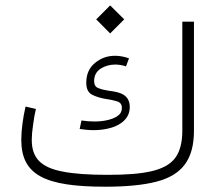

<svg xmlns="http://www.w3.org/2000/svg" viewBox="-20 -706 841 726"><path d="M396.5 -579.6 449.7 -632.8 396.5 -685.5 343.8 -632.8ZM333.5 -213.9C405.3 -213.9 470.7 -241.2 470.7 -300.8C470.7 -349.6 431.6 -357.9 391.6 -362.8C376.5 -365.2 363.3 -368.2 352.5 -372.6C341.3 -376.5 335.9 -385.3 335.9 -399.4C335.9 -419.9 344.2 -435.5 360.4 -446.3C376.5 -456.5 395 -461.9 416 -461.9C429.2 -461.9 442.9 -459.5 456.5 -455.1L467.8 -485.4C449.7 -491.7 432.6 -495.1 415.5 -495.1C385.7 -495.1 360.4 -485.8 338.9 -467.8C316.9 -449.7 306.2 -424.8 306.2 -393.1C306.2 -369.6 314 -354.5 329.6 -347.2C344.7 -339.8 361.3 -335 379.4 -332C396.5 -329.6 410.6 -326.7 422.9 -322.8C435.1 -318.8 440.9 -310.5 440.9 -298.3C440.9 -285.2 435.5 -274.9 424.8 -267.6C403.3 -252.4 368.2 -246.6 336.9 -246.6C320.8 -246.6 303.2 -248 288.1 -250.5L281.2 -218.3C298.3 -215.8 315.9 -213.9 333.5 -213.9ZM386.7 -44.9C315.9 -44.9 259.8 -48.8 217.8 -57.1C133.8 -72.8 100.1 -109.4 100.1 -177.2C100.1 -192.4 101.6 -211.4 105 -233.4C107.9 -255.4 111.3 -275.9 115.7 -293.9L76.7 -303.2C66.9 -262.2 60.5 -213.4 60.5 -177.7C60.5 -44.9 147.9 0 378.4 0C458 0 522 -6.3 571.3 -19C669.4 -44.4 713.4 -104 713.4 -211.9V-624H669.4V-211.9C669.4 -167 660.2 -132.3 642.1 -108.4C605.5 -60.1 525.4 -44.9 386.7 -44.9Z"/></svg>

Font: Estedad ExtraLight
Style: Regular
Weight: 200
Designer: Amin Abedi
Version: Version 7.3